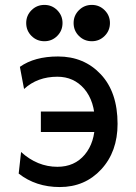

<svg xmlns="http://www.w3.org/2000/svg" viewBox="-20 -754 559 787"><path d="M451.7 -212.9H147.5V-296.9H451.7ZM225.1 12.7Q127 12.7 56.6 -42.5L66.4 -130.9Q133.3 -70.3 215.3 -70.3Q285.6 -70.3 327.4 -120.1Q369.1 -169.9 369.1 -251.5Q369.1 -338.4 325.2 -390.1Q282.2 -439.5 215.3 -439.5Q133.3 -439.5 78.6 -389.2L61.5 -480Q121.6 -522.5 217.8 -522.5Q324.7 -522.5 393.3 -449.2Q461.9 -376 461.9 -246.1Q461.9 -132.3 395 -59.8Q328.1 12.7 225.1 12.7ZM356.4 -585Q325.2 -585 303.5 -606.7Q281.7 -628.4 281.7 -659.7Q281.7 -690.4 303.5 -712.2Q325.2 -733.9 356.4 -733.9Q387.2 -733.9 408.9 -712.2Q430.7 -690.4 430.7 -659.7Q430.7 -628.4 408.9 -606.7Q387.2 -585 356.4 -585ZM162.1 -585Q130.9 -585 109.1 -606.7Q87.4 -628.4 87.4 -659.7Q87.4 -690.4 109.1 -712.2Q130.9 -733.9 162.1 -733.9Q192.9 -733.9 214.6 -712.2Q236.3 -690.4 236.3 -659.7Q236.3 -628.4 214.6 -606.7Q192.9 -585 162.1 -585Z"/></svg>

Font: Cadman
Style: Regular
Weight: 400
Designer: Paul James MIller
Foundry: High-Logic / Made with FontCreator
Version: Version 2.114;March 28, 2021;FontCreator 13.0.0.2683 64-bit